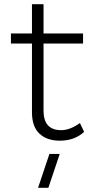

<svg xmlns="http://www.w3.org/2000/svg" viewBox="-20 -659 438 913"><path d="M187 -133Q187 -40 271 -40Q313 -40 360 -74L380 -32Q335 10 264 10Q203 10 167.5 -23.5Q132 -57 132 -125V-452H32V-500H132V-639H187V-500H375V-452H187ZM161 234 215 73H264L210 234Z"/></svg>

Font: Human Sans Light
Style: Regular
Weight: 300
Designer: Tim Radville
Foundry: Continuum
Version: Version 1.000;FEAKit 1.0